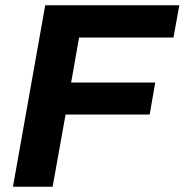

<svg xmlns="http://www.w3.org/2000/svg" viewBox="-20 -706 698 726"><path d="M29 0 151 -686H658L636 -564H279L249 -394H567L546 -273H228L179 0Z"/></svg>

Font: Archivo SemiBold
Style: Bold Italic
Weight: 700
Italic angle: -10°
Version: Version 2.001